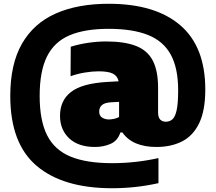

<svg xmlns="http://www.w3.org/2000/svg" viewBox="-20 -769 1144 1019"><path d="M575 230Q314.5 230 174.5 111.2Q34.5 -7.5 34.5 -260Q34.5 -428.5 96.5 -536.8Q158.5 -645 275.2 -697Q392 -749 556.5 -749Q803.5 -749 936.5 -635.2Q1069.5 -521.5 1069.5 -294Q1069.5 -182 1037 -115Q1004.5 -48 946.2 -18.5Q888 11 810.5 11Q748 11 702.8 -7.8Q657.5 -26.5 629.5 -66H619Q604.5 -22 566.8 -5.5Q529 11 484.5 11Q395.5 11 347 -35Q298.5 -81 298.5 -154.5Q298.5 -235.5 356.8 -280.8Q415 -326 546 -334L609.5 -337.5Q603.5 -366 579.2 -378.2Q555 -390.5 503 -390.5Q469.5 -390.5 429.2 -383.8Q389 -377 354.5 -364.5L355.5 -521Q398.5 -534.5 448 -541.8Q497.5 -549 543 -549Q640 -549 701 -525.5Q762 -502 790.5 -448Q819 -394 819 -302.5V-172Q819 -146 830.2 -134.5Q841.5 -123 860 -123Q880 -123 894.8 -135.5Q909.5 -148 917.5 -184Q925.5 -220 925.5 -290Q925.5 -407.5 886.2 -479.2Q847 -551 765.2 -583.5Q683.5 -616 556.5 -616Q430 -616 349 -581.5Q268 -547 229.2 -468.8Q190.5 -390.5 190.5 -260Q190.5 -129.5 230 -51.2Q269.5 27 354.2 62Q439 97 575 97Q699 97 821 70V203Q700.5 230 575 230ZM506.5 -177Q506.5 -154.5 522 -144.8Q537.5 -135 558 -135Q568 -135 584.8 -138.2Q601.5 -141.5 612 -148V-228.5L568 -226Q506.5 -222.5 506.5 -177Z"/></svg>

Font: Encode Sans Black
Style: Regular
Weight: 900
Designer: Multiple Designers
Foundry: Impallari Type
Version: Version 3.002; ttfautohint (v1.8.3) -l 8 -r 50 -G 200 -x 14 